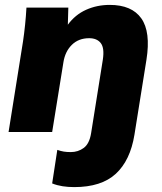

<svg xmlns="http://www.w3.org/2000/svg" viewBox="-20 -539 663 784"><path d="M15 0 74 -370Q84 -437 88 -508H259L257 -438Q287 -479 331.5 -499Q376 -519 428 -519Q518 -519 557 -464Q596 -409 578 -295L529 11Q512 116 453 170.5Q394 225 283 225Q258 225 235.5 221.5Q213 218 193 210L214 73Q228 78 240.5 80Q253 82 269 82Q299 82 322 65Q345 48 352 5L400 -296Q407 -343 391.5 -363Q376 -383 344 -383Q301 -383 273.5 -356Q246 -329 239 -285L193 0Z"/></svg>

Font: Mulish Black
Style: Italic
Weight: 900
Italic angle: -9°
Designer: Vernon Adams
Foundry: Vernon Adams
Version: Version 3.603; ttfautohint (v1.8.3)